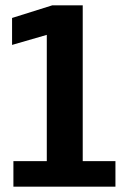

<svg xmlns="http://www.w3.org/2000/svg" viewBox="-20 -696 476 716"><path d="M30 0V-95H154.5V-566L25 -528.5V-629L174.5 -676H288.5V-95H410.5V0Z"/></svg>

Font: Anybody SemiBold
Style: Regular
Weight: 600
Designer: Tyler Finck
Foundry: Etcetera Type Company
Version: Version 1.010; ttfautohint (v1.8.3) -l 8 -r 50 -G 200 -x 14 